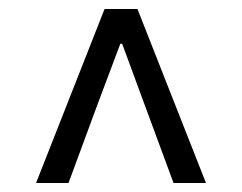

<svg xmlns="http://www.w3.org/2000/svg" viewBox="-20 -690 537 426"><path d="M60 -284 212 -670H285L437 -284H365L300 -460L251 -593H247L197 -460L132 -284Z"/></svg>

Font: Giro Regular
Style: Regular
Weight: 400
Designer: Paul D. Hunt
Foundry: Adobe Systems Incorporated
Version: Version 1.000;PS 1.0;hotconv 1.0.88;makeotf.lib2.5.647800